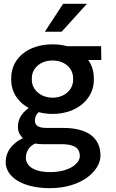

<svg xmlns="http://www.w3.org/2000/svg" viewBox="-20 -770 604 1004"><path d="M508.8 -528.3H332C308.6 -534.7 282.7 -538.1 254.4 -538.1C126.5 -538.1 38.6 -465.3 38.6 -361.8V-351.1C38.6 -302.7 60.1 -258.3 98.6 -226.6C108.4 -218.3 119.1 -211.4 130.4 -205.1C121.1 -198.7 112.8 -191.4 104.5 -183.1C86.9 -164.1 73.7 -140.1 73.7 -107.4C73.7 -91.3 77.1 -77.6 84.5 -66.4C88.9 -59.6 93.8 -53.2 99.6 -47.9C84.5 -40.5 70.3 -31.7 57.6 -20.5C28.8 3.4 9.8 36.1 9.8 78.6C9.8 150.9 90.8 213.9 241.2 213.9C409.2 213.9 505.4 121.1 505.4 43.9C505.4 -52.7 433.6 -101.1 310.1 -101.1H224.1C188.5 -101.1 162.6 -108.9 162.6 -139.6C162.6 -156.7 168.5 -168.9 177.7 -178.7L182.6 -183.6C205.1 -177.2 229.5 -174.3 255.4 -174.3C383.8 -174.3 470.7 -254.4 470.7 -351.1V-361.8C470.7 -387.7 465.3 -411.6 455.1 -433.1C451.2 -441.4 446.8 -448.7 441.4 -456.1H509.8ZM214.4 -604H302.2L434.6 -750H310.1ZM146.5 -361.8C146.5 -411.6 189.9 -453.6 254.4 -453.6C319.8 -453.6 362.3 -411.6 362.3 -361.8V-351.1C362.3 -304.2 320.8 -259.3 255.4 -259.3C189 -259.3 146.5 -304.2 146.5 -351.1ZM203.6 -16.1H302.2C374.5 -16.1 397.5 8.8 397.5 46.4C397.5 83.5 344.7 129.9 241.2 129.9C154.8 129.9 115.2 95.7 115.2 55.2C115.2 23.9 132.3 -2.9 157.2 -16.1C159.2 -17.6 161.1 -18.6 163.6 -19.5C176.3 -17.1 189.5 -16.1 203.6 -16.1Z"/></svg>

Font: Bert Sans Medium
Style: Regular
Weight: 500
Designer: Christian Robertson (Google), Cristiano Sobral
Foundry: Google, Cristiano Sobral
Version: Version 3.101